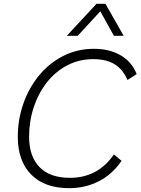

<svg xmlns="http://www.w3.org/2000/svg" viewBox="-20 -975 734 1003"><path d="M615 -135Q566 -63 495 -27.5Q424 8 342 8Q213 8 143 -63Q73 -134 73 -260Q73 -352 102.5 -435Q132 -518 185 -582Q238 -646 311 -683Q384 -720 471 -720Q551 -720 609.5 -686.5Q668 -653 694 -588L646 -557Q623 -611 580 -638.5Q537 -666 468 -666Q392 -666 330 -633Q268 -600 224 -543.5Q180 -487 156 -414Q132 -341 132 -261Q132 -158 186.5 -102Q241 -46 345 -46Q417 -46 474.5 -76Q532 -106 575 -168ZM626 -788H575L504 -916L386 -788H329L484 -955H531Z"/></svg>

Font: Livvic Light
Style: Italic
Weight: 300
Italic angle: -10°
Designer: Jacques Le Bailly, Baron von Fonthausen
Version: Version 1.001; ttfautohint (v1.8.2)